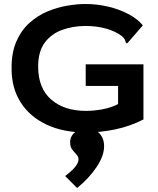

<svg xmlns="http://www.w3.org/2000/svg" viewBox="-20 -652 790 961"><path d="M410 11Q296 11 212.5 -28.5Q129 -68 83.5 -139.5Q38 -211 38 -307Q37 -387 61.5 -443.5Q86 -500 127 -537Q168 -574 217 -594.5Q266 -615 316 -623.5Q366 -632 407 -632Q465 -632 520.5 -619Q576 -606 622 -582Q668 -558 695 -525L622 -441L615 -434L609 -440Q608 -448 604.5 -454.5Q601 -461 589 -472Q557 -496 510.5 -509Q464 -522 408 -522Q346 -522 291.5 -502.5Q237 -483 204 -438.5Q171 -394 171 -319Q171 -210 236.5 -153.5Q302 -97 410 -97Q450 -97 493 -105Q536 -113 571 -131V-222H409V-330H698V-54Q631 -20 557.5 -4.5Q484 11 410 11ZM366 289 306 229Q373 179 373 146Q373 132 362.5 121Q352 110 341.5 96.5Q331 83 331 60Q331 30 354.5 10.5Q378 -9 412 -9Q454 -9 477.5 15.5Q501 40 501 80Q501 128 463.5 184Q426 240 366 289Z"/></svg>

Font: Inconsolata ExtraExpanded ExtraBold
Style: Regular
Weight: 800
Width: 8
Monospace: yes
Designer: Raph Levien, Cyreal, Brenton Simpson
Foundry: Raph Levien, Cyreal, Google
Version: Version 3.001; ttfautohint (v1.8.2.53-6de2)